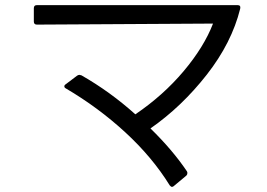

<svg xmlns="http://www.w3.org/2000/svg" viewBox="-20 -708 1040 749"><path d="M651 21Q647 21 642 15Q574 -95 468.5 -192Q363 -289 237 -363Q231 -366 231 -371Q231 -376 236 -379L281 -413Q286 -416 290 -416L298 -414Q410 -350 508 -262Q617 -336 696.5 -430.5Q776 -525 811 -616L124 -612Q112 -612 112 -624V-676Q112 -688 124 -688H907Q920 -688 917 -674Q884 -541 786.5 -416.5Q689 -292 567 -207Q653 -123 709 -40Q711 -37 711 -33Q711 -27 707 -23L659 17Q655 21 651 21Z"/></svg>

Font: LINE Seed JP_TTF Regular
Style: Regular
Weight: 400
Designer: LINE & Fontrix & Fontworks
Version: Version 1.002